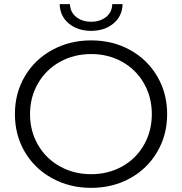

<svg xmlns="http://www.w3.org/2000/svg" viewBox="-20 -901 879 927"><path d="M52 -350Q52 -451 99.5 -532Q147 -613 231.5 -659.5Q316 -706 420 -706Q524 -706 607.5 -660Q691 -614 739 -532.5Q787 -451 787 -350Q787 -249 739 -167.5Q691 -86 607.5 -40Q524 6 420 6Q316 6 231.5 -40.5Q147 -87 99.5 -168Q52 -249 52 -350ZM713 -350Q713 -432 675 -498.5Q637 -565 570 -602.5Q503 -640 420 -640Q337 -640 269.5 -602.5Q202 -565 163.5 -498.5Q125 -432 125 -350Q125 -268 163.5 -201.5Q202 -135 269.5 -97.5Q337 -60 420 -60Q503 -60 570 -97.5Q637 -135 675 -201.5Q713 -268 713 -350ZM268 -881H318Q319 -842 348 -819Q377 -796 420 -796Q463 -796 492 -819Q521 -842 522 -881H572Q570 -822 527 -787Q484 -752 420 -752Q356 -752 313 -787Q270 -822 268 -881Z"/></svg>

Font: Idrija
Style: Regular
Weight: 400
Designer: Julieta Ulanovsky
Foundry: Julieta Ulanovsky
Version: Version 7.200